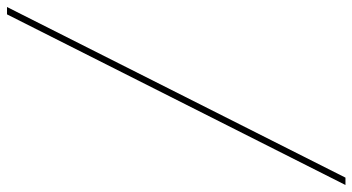

<svg xmlns="http://www.w3.org/2000/svg" viewBox="-253 -614 1006 548"><g transform="rotate(-90 250.0 -340.0)"><path d="M-4 143 483 -823H504L17 143Z"/></g></svg>

Font: Iosevka Curly Slab Thin
Style: Italic
Weight: 100
Italic angle: -9°
Monospace: yes
Designer: Belleve Invis
Foundry: Belleve Invis
Version: Version 22.1.2; ttfautohint (v1.8.4)